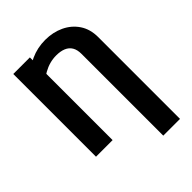

<svg xmlns="http://www.w3.org/2000/svg" viewBox="-263 -864 1194 1194"><g transform="rotate(-45 334.0 -267.0)"><path d="M602.8 203.1H455.5V-516.2Q455.5 -552.5 441.7 -575.4Q428 -598.4 401.5 -609.5Q375.1 -620.6 337.6 -620.6Q278.5 -620.6 224.1 -589.9Q169.8 -559.2 122.3 -502V-633.8Q167.5 -682 227.6 -709.6Q287.6 -737.3 357.2 -737.3Q425.1 -737.3 480.7 -711.1Q536.4 -684.9 569.6 -635.5Q602.8 -586 602.8 -516.2ZM213 -727.5V0H67V-727.5Z"/></g></svg>

Font: Adwaita Sans
Style: Regular
Weight: 400
Designer: Rasmus Andersson
Foundry: rsms
Version: Version 4.001;git-9221beed3